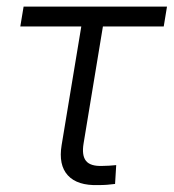

<svg xmlns="http://www.w3.org/2000/svg" viewBox="-20 -549 518 572"><path d="M272.9 2.4Q210.4 4.4 182.1 -26.6Q153.8 -57.6 163.6 -116.7L222.2 -470.2H40.5L50.3 -529.3H477.5L467.8 -470.2H286.6L229 -121.6Q223.1 -85.9 236.3 -69.6Q249.5 -53.2 285.2 -54.7Q294.4 -54.7 305.2 -55.4Q315.9 -56.2 326.2 -57.1L322.8 -1Q311.5 0.5 298.8 1.5Q286.1 2.4 272.9 2.4Z"/></svg>

Font: Inter 24pt Light
Style: Italic
Weight: 300
Italic angle: -9.3988°
Designer: Rasmus Andersson
Foundry: rsms
Version: Version 4.001;git-66647c0bb